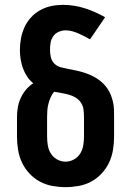

<svg xmlns="http://www.w3.org/2000/svg" viewBox="-20 -763 540 791"><path d="M250 8Q223 8 195.5 3Q168 -2 144 -15Q120 -28 101 -48.5Q82 -69 70.5 -93.5Q59 -118 54.5 -145.5Q50 -173 50 -200V-281Q50 -301 53.5 -321Q57 -341 65.5 -359.5Q74 -378 87 -393.5Q100 -409 117 -420Q102 -432 91.5 -448Q81 -464 74.5 -482Q68 -500 65 -519Q62 -538 62 -557Q62 -581 66.5 -605Q71 -629 81 -651Q91 -673 107.5 -691Q124 -709 145.5 -721Q167 -733 191 -738Q215 -743 239 -743Q285 -743 329 -729Q373 -715 413 -692L351 -601Q339 -608 327 -614Q315 -620 302.5 -625.5Q290 -631 277 -634.5Q264 -638 250 -638Q236 -638 222 -632Q208 -626 199.5 -614Q191 -602 188.5 -587.5Q186 -573 186 -558Q186 -543 189.5 -527.5Q193 -512 204 -501Q215 -490 230 -486Q245 -482 260.5 -479Q276 -476 291 -473Q306 -470 321 -465.5Q336 -461 350 -455Q364 -449 377 -441Q390 -433 401.5 -422.5Q413 -412 422 -399Q431 -386 436.5 -372Q442 -358 445.5 -343Q449 -328 449.5 -312.5Q450 -297 450 -281V-200Q450 -173 445.5 -145.5Q441 -118 429.5 -93.5Q418 -69 399 -48.5Q380 -28 356 -15Q332 -2 304.5 3Q277 8 250 8ZM250 -97Q268 -97 284.5 -106Q301 -115 310.5 -130.5Q320 -146 323 -164Q326 -182 326 -200V-281Q326 -297 324 -312Q322 -327 313.5 -340Q305 -353 291.5 -361Q278 -369 263.5 -373Q249 -377 234 -379.5Q219 -382 203 -385Q194 -374 188.5 -361.5Q183 -349 179.5 -335.5Q176 -322 175 -308.5Q174 -295 174 -281V-200Q174 -182 177 -164Q180 -146 189.5 -130.5Q199 -115 215.5 -106Q232 -97 250 -97Z"/></svg>

Font: Iosevka Extrabold
Style: Regular
Weight: 800
Monospace: yes
Designer: Belleve Invis
Foundry: Belleve Invis
Version: Version 32.5.0; ttfautohint (v1.8.4)